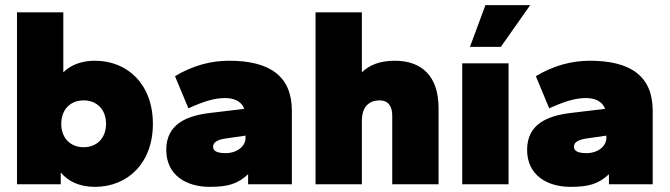

<svg xmlns="http://www.w3.org/2000/svg" viewBox="-20 -716 2602 746"><path d="M349 10C474 10 574 -80 574 -235C574 -390 474 -480 349 -480C296 -480 254 -463 226 -435V-668H46V0H216V-46C245 -11 289 10 349 10ZM305 -144C254 -144 218 -179 218 -235C218 -291 254 -326 305 -326C356 -326 392 -291 392 -235C392 -179 356 -144 305 -144Z M795 10C867 10 904 -2 944 -39V0H1114V-286C1114 -421 1027 -480 870 -480C803 -480 731 -463 660 -420L712 -295C775 -324 816 -335 855 -335C887 -335 918 -324 929 -293L795 -277C704 -266 626 -233 626 -134C626 -35 704 10 795 10ZM857 -121C824 -121 808 -129 808 -146C808 -163 824 -173 857 -178L934 -189V-180C934 -148 901 -121 857 -121Z M1684 0V-296C1684 -421 1618 -480 1514 -480C1455 -480 1415 -463 1386 -435V-668H1206V0H1386V-247C1386 -303 1416 -326 1455 -326C1488 -326 1504 -304 1504 -267V0Z M1956 0V-470H1776V0ZM1926 -534 2040 -696H1866L1806 -534Z M2197 10C2269 10 2306 -2 2346 -39V0H2516V-286C2516 -421 2429 -480 2272 -480C2205 -480 2133 -463 2062 -420L2114 -295C2177 -324 2218 -335 2257 -335C2289 -335 2320 -324 2331 -293L2197 -277C2106 -266 2028 -233 2028 -134C2028 -35 2106 10 2197 10ZM2259 -121C2226 -121 2210 -129 2210 -146C2210 -163 2226 -173 2259 -178L2336 -189V-180C2336 -148 2303 -121 2259 -121Z"/></svg>

Font: Gantari Black
Style: Regular
Weight: 900
Designer: Anugrah Pasau
Foundry: Lafontype
Version: Version 1.000